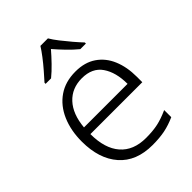

<svg xmlns="http://www.w3.org/2000/svg" viewBox="-221 -874 994 994"><g transform="rotate(-45 276.0 -377.0)"><path d="M290 -542Q358 -542 404 -510.5Q450 -479 473 -424Q496 -369 496 -298V-258H116Q116 -153 165 -96.5Q214 -40 306 -40Q356 -40 393 -48Q430 -56 474 -76V-24Q434 -6 395 2Q356 10 304 10Q185 10 121 -63Q57 -136 57 -262Q57 -343 84.5 -406.5Q112 -470 164 -506Q216 -542 290 -542ZM289 -494Q216 -494 170.5 -445Q125 -396 117 -306H436Q436 -390 400.5 -442Q365 -494 289 -494ZM311 -764Q323 -743 344.5 -715.5Q366 -688 389 -661Q412 -634 431 -614V-606H390Q363 -628 335 -657Q307 -686 283 -714Q259 -686 231 -657Q203 -628 176 -606H136V-614Q154 -634 177.5 -661Q201 -688 222 -715.5Q243 -743 256 -764Z"/></g></svg>

Font: BC Sans Light
Style: Regular
Weight: 300
Designer: Monotype Design Team
Foundry: Monotype Imaging Inc.
Version: Version 2.000;GOOG;noto-source:20170915:90ef993387c0